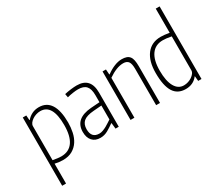

<svg xmlns="http://www.w3.org/2000/svg" viewBox="-163 -1220 2139 1851"><g transform="rotate(-30 906.5 -294.0)"><path d="M67 -540H106L110 -486H114Q138 -515 172.5 -532Q207 -549 249 -549Q335 -549 378.5 -481Q422 -413 422 -280Q422 -225 411 -173Q400 -121 374 -80.5Q348 -40 305 -15Q262 10 198 10Q159 10 110 -1V220H67ZM201 -29Q288 -29 332.5 -92Q377 -155 377 -278Q377 -509 243 -509Q219 -509 195.5 -501.5Q172 -494 153 -481Q134 -468 122 -452Q110 -436 110 -418V-40Q139 -35 161.5 -32Q184 -29 201 -29Z M619 5Q562 5 530 -30.5Q498 -66 498 -129Q498 -276 683 -291L781 -298V-377Q781 -446 753 -477.5Q725 -509 663 -509Q638 -509 604.5 -504Q571 -499 541 -491L534 -531Q569 -539 606 -543.5Q643 -548 671 -548Q824 -548 824 -380V0H788L781 -65H777Q743 -40 703.5 -17.5Q664 5 619 5ZM631 -36Q650 -36 671.5 -44Q693 -52 713 -63Q733 -74 750.5 -86Q768 -98 781 -106V-261L692 -254Q611 -248 577 -219Q543 -190 543 -133Q543 -36 631 -36Z M955 -540H993L997 -482H1001Q1046 -515 1090 -532.5Q1134 -550 1172 -550Q1203 -550 1224.5 -542.5Q1246 -535 1259 -518.5Q1272 -502 1277.5 -475Q1283 -448 1283 -409V0H1240V-405Q1240 -461 1223 -485Q1206 -509 1166 -509Q1128 -509 1086 -492.5Q1044 -476 998 -444V0H955Z M1567 9Q1477 9 1434 -59.5Q1391 -128 1391 -270Q1391 -402 1447.5 -475.5Q1504 -549 1607 -549Q1629 -549 1650 -546.5Q1671 -544 1702 -539V-808H1745V0H1708L1703 -54H1700Q1652 9 1567 9ZM1569 -31Q1593 -31 1616.5 -38.5Q1640 -46 1659 -59Q1678 -72 1690 -88Q1702 -104 1702 -122V-499Q1670 -505 1649 -507.5Q1628 -510 1607 -510Q1524 -510 1480 -448.5Q1436 -387 1436 -270Q1436 -155 1471 -93Q1506 -31 1569 -31Z"/></g></svg>

Font: Encode Sans Compressed
Style: ExtraLight
Weight: 200
Designer: Pablo Impallari, Andres Torresi
Foundry: Pablo Impallari, Andres Torresi
Version: Version 1.000; ttfautohint (v1.00) -l 8 -r 50 -G 200 -x 14 -